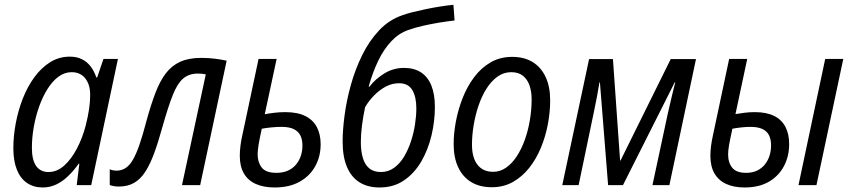

<svg xmlns="http://www.w3.org/2000/svg" viewBox="-20 -785 3613 814"><path d="M161.1 9.8Q122.6 9.8 94.5 -9.3Q66.4 -28.3 51.5 -65.7Q36.6 -103 36.6 -156.2Q36.6 -208.5 46.9 -262.9Q57.1 -317.4 76.9 -367.7Q96.7 -418 126 -458Q155.3 -498 192.9 -521.5Q230.5 -544.9 276.4 -544.9Q305.7 -544.9 327.9 -533.7Q350.1 -522.5 365 -502.4Q379.9 -482.4 388.2 -457H392.1L418.5 -535.2H480L366.7 0H305.2L316.4 -90.8H313.5Q293.5 -62.5 270 -39.6Q246.6 -16.6 219.5 -3.4Q192.4 9.8 161.1 9.8ZM185.5 -55.7Q221.7 -55.7 252.2 -83Q282.7 -110.4 306.2 -155.3Q329.6 -200.2 343.3 -252.4Q353 -291 357.7 -322.8Q362.3 -354.5 362.3 -382.3Q362.3 -426.8 341.3 -452.9Q320.3 -479 283.7 -479Q253.4 -479 227.3 -459.5Q201.2 -439.9 180.7 -406.7Q160.2 -373.5 145.5 -332Q130.9 -290.5 123 -245.6Q115.2 -200.7 115.2 -158.2Q115.2 -106.9 133.3 -81.3Q151.4 -55.7 185.5 -55.7Z M483.4 5.9Q471.2 5.9 461.7 3.9Q452.1 2 445.3 -0.5V-67.4Q451.7 -64.5 459.2 -63Q466.8 -61.5 475.6 -61.5Q495.6 -62 512.2 -72.5Q528.8 -83 543 -106.9Q557.1 -130.9 571.3 -171.6Q585.4 -212.4 601.1 -272.9Q619.6 -340.3 638.7 -390.6Q657.7 -440.9 682.9 -473.9Q708 -506.8 744.1 -523.2Q780.3 -539.6 833 -539.6Q862.3 -539.6 888.9 -536.4Q915.5 -533.2 940.9 -527.8L828.6 0H751.5L852.5 -469.7Q846.2 -471.2 837.9 -472.2Q829.6 -473.1 819.3 -473.1Q780.8 -473.1 756.1 -451.7Q731.4 -430.2 712.2 -381.3Q692.9 -332.5 669.4 -249.5Q651.4 -184.1 633.8 -136Q616.2 -87.9 595.7 -56.4Q575.2 -24.9 548.1 -9.5Q521 5.9 483.4 5.9Z M1144.5 9.8Q1097.7 9.8 1064.5 -5.1Q1031.2 -20 1013.9 -49.8Q996.6 -79.6 996.6 -125Q996.6 -144.5 999.5 -167.5Q1002.4 -190.4 1007.3 -211.4L1076.2 -535.2H1152.8L1102.5 -300.8Q1120.6 -304.2 1143.1 -306.9Q1165.5 -309.6 1189.9 -309.6Q1242.2 -309.6 1275.1 -292.7Q1308.1 -275.9 1323.7 -245.4Q1339.4 -214.8 1339.4 -173.3Q1339.4 -121.6 1316.4 -80.1Q1293.5 -38.6 1250 -14.4Q1206.5 9.8 1144.5 9.8ZM1151.9 -52.2Q1179.7 -52.2 1200.4 -61.5Q1221.2 -70.8 1234.9 -87.2Q1248.5 -103.5 1255.4 -124.3Q1262.2 -145 1262.2 -168Q1262.2 -193.4 1253.4 -210.9Q1244.6 -228.5 1225.1 -237.8Q1205.6 -247.1 1174.3 -247.1Q1152.3 -247.1 1130.4 -244.9Q1108.4 -242.7 1089.8 -239.3Q1080.1 -195.3 1076.2 -170.7Q1072.3 -146 1072.3 -130.4Q1072.3 -97.2 1089.6 -74.7Q1106.9 -52.2 1151.9 -52.2Z M1588.9 9.8Q1540 9.8 1505.1 -11.5Q1470.2 -32.7 1451.4 -76.2Q1432.6 -119.6 1432.6 -185.5Q1432.6 -233.9 1440.9 -296.4Q1449.2 -358.9 1467.5 -424.8Q1485.8 -490.7 1515.4 -551Q1544.9 -611.3 1587.2 -656.2Q1629.4 -701.2 1685.5 -720.2Q1702.1 -726.6 1728.3 -733.2Q1754.4 -739.7 1784.7 -746.1Q1814.9 -752.4 1845.7 -757.3Q1876.5 -762.2 1902.3 -764.6L1907.2 -698.2Q1876.5 -694.8 1841.1 -689Q1805.7 -683.1 1771.7 -675.3Q1737.8 -667.5 1710.4 -657.7Q1670.4 -643.6 1638.9 -610.1Q1607.4 -576.7 1583.7 -527.8Q1560.1 -479 1543 -418L1546.4 -417.5Q1571.3 -450.2 1609.4 -473.6Q1647.5 -497.1 1692.9 -497.1Q1736.3 -497.1 1765.4 -477.8Q1794.4 -458.5 1809.1 -421.6Q1823.7 -384.8 1823.7 -331.5Q1823.7 -272 1809.6 -211.7Q1795.4 -151.4 1766.6 -101.3Q1737.8 -51.3 1693.6 -20.8Q1649.4 9.8 1588.9 9.8ZM1594.7 -55.7Q1626 -55.7 1650.6 -73.5Q1675.3 -91.3 1692.9 -120.6Q1710.4 -149.9 1722.2 -185.5Q1733.9 -221.2 1739.5 -257.6Q1745.1 -293.9 1745.1 -325.2Q1745.1 -374.5 1728 -403.3Q1710.9 -432.1 1671.4 -432.1Q1642.6 -432.1 1615.7 -418Q1588.9 -403.8 1566.2 -380.6Q1543.5 -357.4 1527.8 -330.6Q1519.5 -290.5 1514.6 -252.9Q1509.8 -215.3 1509.8 -183.1Q1509.8 -143.1 1518.6 -114.5Q1527.3 -85.9 1546.1 -70.8Q1564.9 -55.7 1594.7 -55.7Z M2064.9 8.8Q2014.2 8.8 1978 -12.9Q1941.9 -34.7 1922.6 -75.7Q1903.3 -116.7 1903.3 -174.3Q1903.3 -219.7 1912.8 -270.3Q1922.4 -320.8 1941.4 -369.4Q1960.4 -418 1990 -457.5Q2019.5 -497.1 2059.8 -520.5Q2100.1 -543.9 2151.4 -543.9Q2202.1 -543.9 2238 -522Q2273.9 -500 2293.2 -458.7Q2312.5 -417.5 2312.5 -359.4Q2312.5 -310.1 2302.7 -258.3Q2293 -206.5 2273.2 -158.7Q2253.4 -110.8 2223.6 -73.2Q2193.8 -35.6 2154.3 -13.4Q2114.7 8.8 2064.9 8.8ZM2070.8 -56.6Q2100.1 -56.6 2125.2 -74Q2150.4 -91.3 2170.4 -121.6Q2190.4 -151.9 2204.6 -191.2Q2218.8 -230.5 2226.3 -274.9Q2233.9 -319.3 2233.9 -364.7Q2233.9 -396.5 2225.1 -422.4Q2216.3 -448.2 2197.3 -463.6Q2178.2 -479 2147.5 -479Q2115.2 -479 2088.9 -460Q2062.5 -440.9 2042.2 -408.7Q2022 -376.5 2008.5 -336.4Q1995.1 -296.4 1988 -253.7Q1981 -210.9 1981 -171.9Q1981 -116.7 2004.2 -86.7Q2027.3 -56.6 2070.8 -56.6Z M2363.8 0 2477.5 -534.7H2578.6L2608.9 -104.5H2610.8L2823.7 -534.7H2930.7L2817.9 0H2746.1L2812 -307.1Q2819.8 -340.8 2827.4 -373.3Q2835 -405.8 2842.8 -436.5H2840.8L2621.1 0H2558.1L2523.4 -436H2521.5Q2517.1 -408.7 2511.2 -377Q2505.4 -345.2 2498.5 -313.5L2433.1 0Z M3136.7 9.8Q3091.3 9.8 3058.8 -5.1Q3026.4 -20 3009 -49.8Q2991.7 -79.6 2991.7 -125Q2991.7 -144 2994.6 -166.5Q2997.6 -189 3002.4 -210.4L3071.3 -535.2H3147.9L3098.1 -301.3Q3115.2 -304.2 3136 -306.9Q3156.7 -309.6 3180.2 -309.6Q3229.5 -309.6 3261.7 -293.7Q3293.9 -277.8 3309.8 -247.3Q3325.7 -216.8 3325.7 -173.8Q3325.7 -123.5 3304.2 -81.8Q3282.7 -40 3240.7 -15.1Q3198.7 9.8 3136.7 9.8ZM3143.1 -52.2Q3169.9 -52.2 3189.7 -61.8Q3209.5 -71.3 3222.7 -87.6Q3235.8 -104 3242.4 -124.8Q3249 -145.5 3249 -168Q3249 -195.8 3239.5 -213.1Q3230 -230.5 3210.7 -238.8Q3191.4 -247.1 3162.1 -247.1Q3143.1 -247.1 3123.3 -244.9Q3103.5 -242.7 3085 -239.3Q3075.2 -194.3 3071 -170.4Q3066.9 -146.5 3066.9 -130.4Q3066.9 -95.2 3084.5 -73.7Q3102.1 -52.2 3143.1 -52.2ZM3365.2 0 3478.5 -535.2H3555.2L3441.4 0Z"/></svg>

Font: Open Sans SemiCondensed
Style: Italic
Weight: 400
Width: 4
Italic angle: -12°
Designer: Monotype Design Team
Foundry: Monotype Imaging Inc.
Version: Version 3.000